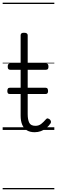

<svg xmlns="http://www.w3.org/2000/svg" viewBox="-20 -976 428 1442"><path d="M240 17Q205 17 181.5 2.5Q158 -12 146.5 -40Q135 -68 135 -107V-452H57Q47 -452 42.5 -457.5Q38 -463 38 -475Q38 -488 42.5 -494Q47 -500 57 -500H135V-711Q135 -721 141 -725.5Q147 -730 160 -730Q174 -730 181 -725.5Q188 -721 188 -711V-500H324Q335 -500 339.5 -494Q344 -488 344 -475Q344 -463 339.5 -457.5Q335 -452 324 -452H188V-119Q188 -78 199.5 -54.5Q211 -31 246 -31Q271 -31 289 -45Q307 -59 324 -79Q331 -88 338.5 -86.5Q346 -85 354 -79Q361 -72 362.5 -64.5Q364 -57 360 -50Q346 -29 327.5 -14Q309 1 287 9Q265 17 240 17ZM54 -270Q43 -270 39 -276Q35 -282 35 -292Q35 -303 39 -310Q43 -317 54 -317H322Q333 -317 337 -310Q341 -303 341 -292Q341 -282 337 -276Q333 -270 322 -270ZM0 436H388V446H0ZM0 -20H388V0H0ZM0 -505H388V-500H0ZM0 -956H388V-946H0Z"/></svg>

Font: Playwrite HU Guides
Style: Regular
Weight: 400
Designer: Veronika Burian, José Scaglione
Foundry: TypeTogether
Version: Version 1.003